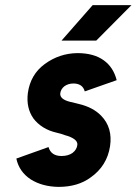

<svg xmlns="http://www.w3.org/2000/svg" viewBox="-20 -720 535 752"><path d="M221 -561H357L495 -700H343ZM437 -406Q424 -457 386 -484Q347 -512 283 -512Q212 -511 155 -469Q99 -428 89 -355Q82 -297 111 -256Q126 -236 149 -221.5Q172 -207 203 -200Q211 -198 218.5 -196Q226 -194 233 -191Q285 -177 283 -153Q281 -134 264 -121Q247 -109 221 -109Q180 -109 170 -144L44 -99Q55 -47 101 -17Q146 11 209 12Q285 12 335 -25Q399 -70 411 -147Q422 -220 376 -267Q344 -300 288 -313Q282 -315 274 -316.5Q266 -318 255 -321Q214 -331 216 -354Q218 -371 232 -382Q247 -393 268 -393Q285 -393 297 -385Q308 -377 312 -362Z"/></svg>

Font: Unageo
Style: Bold-Italic
Weight: 700
Designer: Richard Sepsi
Foundry: Richard Sepsi
Version: Version 2.000